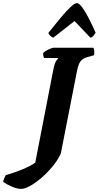

<svg xmlns="http://www.w3.org/2000/svg" viewBox="-171 -1010 633 1231"><path d="M-35 201Q-62 201 -95 186.5Q-128 172 -151 156Q-148 142 -143 131Q-138 120 -134 113Q-75 96 -26 75.5Q23 55 55 33L170 -559Q179 -606 190.5 -621.5Q202 -637 203 -638H111Q109 -643 107 -651.5Q105 -660 106 -671Q114 -679 127.5 -686.5Q141 -694 154.5 -699Q168 -704 173 -704H428Q431 -697 433 -685Q435 -673 432 -656L386 -643Q358 -635 344.5 -616Q331 -597 323 -557L219 -26Q200 16 167 56Q134 96 96 129Q58 162 23 181.5Q-12 201 -35 201ZM170 -768Q160 -772 150.5 -781.5Q141 -791 139 -799Q181 -852 217 -895Q253 -938 280.5 -964Q308 -990 321 -990Q336 -990 355 -964.5Q374 -939 396.5 -896Q419 -853 442 -800Q437 -793 429.5 -782.5Q422 -772 409 -768L307 -875Z"/></svg>

Font: Texturina 72pt 72pt Black
Style: Italic
Weight: 900
Italic angle: -11°
Designer: Guillermo Torres Carreño
Foundry: Omnibus-Type
Version: Version 1.002; ttfautohint (v1.8.3)